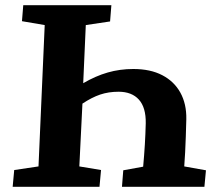

<svg xmlns="http://www.w3.org/2000/svg" viewBox="-20 -723 837 743"><path d="M302 -401Q350 -429 397 -442.5Q444 -456 496 -456Q562 -456 608 -432Q654 -408 678 -364.5Q702 -321 701 -262Q700 -225 699 -194Q698 -163 696.5 -134.5Q695 -106 693 -79L777 -64L771 0H452L457 -64L534 -78Q538 -122 540.5 -163Q543 -204 544 -246Q545 -307 517.5 -337.5Q490 -368 439 -368Q400 -368 367.5 -357Q335 -346 299 -322L287 -79L371 -65L365 0H29L35 -65L129 -79L153 -626L65 -641L70 -703H411L406 -640L312 -626Z"/></svg>

Font: Literata 18pt
Style: Bold Italic
Weight: 700
Italic angle: -2°
Designer: Latin by Veronika Burian and Jose Scaglione. Greek by Irene Vlachou. Cyrillic by Vera Evstafieva
Foundry: TypeTogether
Version: Version 3.103;gftools[0.9.29]